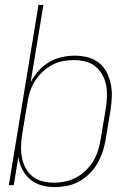

<svg xmlns="http://www.w3.org/2000/svg" viewBox="-20 -755 540 783"><path d="M203 8Q175 8 148.5 0.5Q122 -7 102.5 -24Q83 -41 70.5 -65Q58 -89 55 -116L36 0H16L137 -735H157L105 -420Q118 -445 137.5 -466.5Q157 -488 181 -502Q205 -516 232 -522Q259 -528 285 -528Q312 -528 337.5 -521.5Q363 -515 383 -499.5Q403 -484 414.5 -461.5Q426 -439 431.5 -413.5Q437 -388 436 -361Q435 -334 431 -307L411 -187Q407 -162 399 -137.5Q391 -113 378 -90Q365 -67 345.5 -47.5Q326 -28 302.5 -15Q279 -2 253.5 3Q228 8 203 8ZM200 -10Q223 -10 246.5 -15Q270 -20 291.5 -31.5Q313 -43 331 -61Q349 -79 361.5 -100Q374 -121 380.5 -144Q387 -167 391 -190L411 -310Q415 -334 416 -358.5Q417 -383 413 -406Q409 -429 398 -449Q387 -469 369.5 -483.5Q352 -498 329 -504Q306 -510 281 -510Q258 -510 235 -505.5Q212 -501 190.5 -489Q169 -477 151 -459.5Q133 -442 120.5 -421Q108 -400 101 -377Q94 -354 91 -331L71 -211Q67 -187 66 -162.5Q65 -138 69 -115Q73 -92 83.5 -71.5Q94 -51 111.5 -36.5Q129 -22 152 -16Q175 -10 200 -10Z"/></svg>

Font: Iosevka Thin
Style: Italic
Weight: 100
Italic angle: -9°
Monospace: yes
Designer: Belleve Invis
Foundry: Belleve Invis
Version: Version 32.5.0; ttfautohint (v1.8.4)